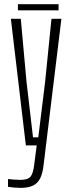

<svg xmlns="http://www.w3.org/2000/svg" viewBox="-20 -689 332 910"><path d="M77.5 201.5Q65 201.5 47.2 200Q29.5 198.5 18 196.5V159.5Q29 161 44.8 162.2Q60.5 163.5 76 163.5Q112 163.5 124.2 149Q136.5 134.5 141.5 96.5L154 0H102.5L31.5 -600H78.5L105.5 -302.5L136.5 -38H161.5L194 -302.5L224 -600H271L186.5 94Q182 132.5 170.5 156Q159 179.5 136.5 190.5Q114 201.5 77.5 201.5ZM65 -669H257.5V-640H65Z"/></svg>

Font: Big Shoulders Display Thin Light
Style: Regular
Weight: 300
Version: Version 2.002